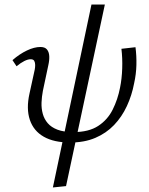

<svg xmlns="http://www.w3.org/2000/svg" viewBox="-20 -626 655 846"><path d="M289 2Q218 2 173 -23.5Q128 -49 111.5 -98Q95 -147 110 -214L133 -319Q135 -329 135 -339.5Q135 -350 131 -357.5Q127 -365 115 -365Q103 -365 87 -357Q71 -349 53 -334L35 -361Q66 -388 98.5 -403.5Q131 -419 158 -419Q178 -419 187 -408Q196 -397 197 -379Q198 -361 193 -339L169 -226Q164 -200 163 -174Q162 -148 168.5 -124.5Q175 -101 190.5 -83Q206 -65 233.5 -54.5Q261 -44 304 -44Q371 -44 412.5 -71Q454 -98 476.5 -143Q499 -188 509 -240Q517 -279 518.5 -324.5Q520 -370 515 -411L577 -418Q582 -380 581 -339.5Q580 -299 571 -259Q561 -206 539 -158.5Q517 -111 482.5 -75Q448 -39 400 -18.5Q352 2 289 2ZM213 200 383 -606H442L271 194Z"/></svg>

Font: Ysabeau Infant
Style: Italic
Weight: 400
Italic angle: -12°
Designer: Christian Thalmann (Catharsis Fonts)
Version: Version 2.001;gftools[0.9.30]; featfreeze: ss01,ss02,lnum